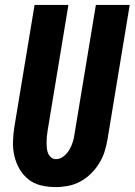

<svg xmlns="http://www.w3.org/2000/svg" viewBox="-20 -755 549 783"><path d="M207 8Q176 8 147 1Q118 -6 96 -23.5Q74 -41 59.5 -66Q45 -91 38.5 -119.5Q32 -148 33 -178.5Q34 -209 39 -240L121 -735H259L174 -221Q172 -209 171 -197.5Q170 -186 170 -174.5Q170 -163 171 -151.5Q172 -140 176 -130Q180 -120 188.5 -113Q197 -106 208 -106Q225 -106 239.5 -117.5Q254 -129 263 -144.5Q272 -160 277 -176.5Q282 -193 284 -209L371 -735H509L419 -190Q415 -165 407.5 -140Q400 -115 386 -91.5Q372 -68 352 -48Q332 -28 308 -15Q284 -2 258 3Q232 8 207 8Z"/></svg>

Font: Iosevka SS18 Heavy
Style: Italic
Weight: 900
Italic angle: -9°
Monospace: yes
Designer: Belleve Invis
Foundry: Belleve Invis
Version: Version 25.1.1; ttfautohint (v1.8.4)